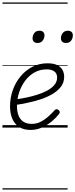

<svg xmlns="http://www.w3.org/2000/svg" viewBox="-20 -1030 608 1550"><path d="M226 19Q172 19 135 -4.5Q98 -28 79.5 -71Q61 -114 61 -171Q61 -239 83 -301.5Q105 -364 145.5 -413Q186 -462 241.5 -490.5Q297 -519 364 -519Q412 -519 441.5 -504.5Q471 -490 484.5 -465.5Q498 -441 498 -411Q498 -364 471.5 -329.5Q445 -295 401 -269.5Q357 -244 304 -227Q251 -210 197 -199Q143 -188 97 -181L101 -227Q142 -232 188.5 -241.5Q235 -251 279.5 -265Q324 -279 360.5 -298.5Q397 -318 419 -344Q441 -370 441 -404Q441 -437 418.5 -453.5Q396 -470 357 -470Q303 -470 259 -445.5Q215 -421 183.5 -379Q152 -337 134.5 -284Q117 -231 117 -176Q117 -129 130 -96.5Q143 -64 169.5 -47Q196 -30 236 -30Q277 -30 311.5 -48.5Q346 -67 373.5 -92.5Q401 -118 421 -140Q429 -149 437.5 -148.5Q446 -148 454 -141Q461 -134 462.5 -126.5Q464 -119 456 -109Q430 -76 394.5 -47Q359 -18 316.5 0.5Q274 19 226 19ZM283 -683Q265 -683 254 -692.5Q243 -702 243 -721Q243 -745 257 -763.5Q271 -782 299 -782Q317 -782 328 -772.5Q339 -763 339 -744Q339 -721 324.5 -702Q310 -683 283 -683ZM513 -683Q494 -683 483 -692.5Q472 -702 472 -721Q472 -745 486.5 -763.5Q501 -782 528 -782Q546 -782 557 -772.5Q568 -763 568 -744Q568 -721 554 -702Q540 -683 513 -683ZM0 490H526V500H0ZM0 -20H526V0H0ZM0 -505H526V-500H0ZM0 -1010H526V-1000H0Z"/></svg>

Font: Playwrite AU NSW Guides
Style: Regular
Weight: 400
Designer: Veronika Burian, José Scaglione
Foundry: TypeTogether
Version: Version 1.003